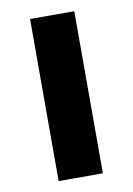

<svg xmlns="http://www.w3.org/2000/svg" viewBox="-68 -592 442 637"><g transform="rotate(-10 152.5 -273.0)"><path d="M227 0H78V-546H227Z"/></g></svg>

Font: Noto Sans Adlam
Style: Regular
Weight: 400
Designer: Mark Jamra, Neil Patel
Foundry: JamraPatel LLC
Version: Version 3.001